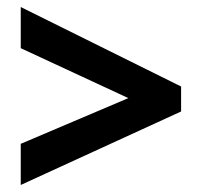

<svg xmlns="http://www.w3.org/2000/svg" viewBox="-20 -634 575 546"><path d="M39 -225V-108L495 -317V-388L39 -614V-497L345 -355Z"/></svg>

Font: Noto Sans Sinhala UI SemiCondensed
Style: Bold
Weight: 700
Width: 4
Designer: Jelle Bosma - Monotype Design Team
Foundry: Monotype Imaging Inc.
Version: Version 2.006